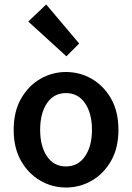

<svg xmlns="http://www.w3.org/2000/svg" viewBox="-20 -824 589 856"><path d="M274 12Q213 12 160 -18.5Q107 -49 74 -106.5Q41 -164 41 -245Q41 -327 74 -384.5Q107 -442 160 -472.5Q213 -503 274 -503Q336 -503 389 -472.5Q442 -442 475 -384.5Q508 -327 508 -245Q508 -164 475 -106.5Q442 -49 389 -18.5Q336 12 274 12ZM274 -82Q328 -82 359 -127Q390 -172 390 -245Q390 -319 359 -364Q328 -409 274 -409Q220 -409 189.5 -364Q159 -319 159 -245Q159 -172 189.5 -127Q220 -82 274 -82ZM276 -573 106 -728 186 -804 333 -630Z"/></svg>

Font: Source Sans Pro SemiBold
Style: Regular
Weight: 600
Designer: Paul D. Hunt
Foundry: Adobe Systems Incorporated
Version: Version 2.045;hotconv 1.0.109;makeotfexe 2.5.65596